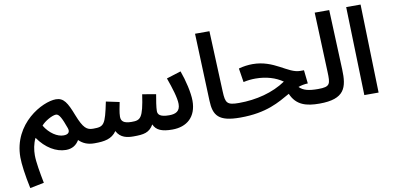

<svg xmlns="http://www.w3.org/2000/svg" viewBox="-87 -1002 3184 1550"><g transform="rotate(-10 1505.0 -227.0)"><path d="M164 248C147 161 131 72 131 17C131 -26 139 -77 161 -121C223 -31 307 18 387 18C438 18 473 -5 496 -44C528 -12 568 5 622 5C666 5 692 -22 692 -56C692 -88 675 -113 632 -113C581 -113 553 -133 509 -245C467 -354 440 -399 376 -399C267 -399 13 -265 13 13C13 66 25 160 49 271ZM356 -277C382 -277 402 -235 431 -154C444 -119 426 -101 389 -101C338 -100 274 -141 234 -208C258 -239 324 -277 356 -277Z M1461 -196C1461 -261 1436 -368 1407 -446L1289 -409C1319 -325 1346 -240 1346 -190C1346 -131 1310 -113 1256 -113C1178 -113 1163 -137 1163 -164C1163 -194 1173 -256 1181 -299L1070 -318C1042 -125 1020 -113 948 -113C881 -113 862 -135 862 -171C862 -205 874 -256 880 -288L771 -311C733 -126 721 -113 634 -113L624 5C703 5 764 -4 805 -63C835 -3 893 5 942 5C1027 5 1072 -2 1108 -64C1129 -14 1176 5 1261 5C1381 5 1461 -64 1461 -196Z M1818 5C1862 5 1888 -22 1888 -56C1888 -88 1870 -113 1828 -113C1729 -113 1718 -132 1714 -226L1693 -725H1575L1596 -173C1600 -49 1641 5 1818 5Z M2535 -56C2535 -88 2518 -113 2477 -113C2402 -113 2356 -123 2323 -157C2348 -166 2374 -171 2402 -172L2390 -282H2359C2258 -282 2167 -403 1989 -403C1955 -403 1912 -398 1875 -387L1893 -273C1929 -281 1959 -284 1992 -284C2081 -284 2157 -260 2214 -220C2108 -148 1970 -113 1829 -113L1819 5C2036 5 2143 -64 2236 -116C2278 -17 2360 5 2467 5C2510 5 2535 -22 2535 -56Z M2467 5C2675 5 2701 -86 2695 -235L2675 -725H2556L2575 -238C2579 -136 2577 -113 2477 -113Z M2835 0H2952L2932 -725H2814Z"/></g></svg>

Font: Noto Sans Arabic UI Semi
Style: Regular
Weight: 600
Designer: Nadine Chahine - Monotype Design Team
Foundry: Monotype Imaging Inc.
Version: Version 1.900